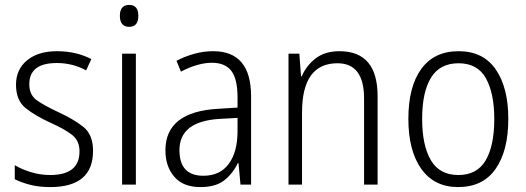

<svg xmlns="http://www.w3.org/2000/svg" viewBox="-20 -750 2135 780"><path d="M358 -137Q358 -204 317.5 -235.5Q277 -267 216 -295Q158 -322 128.5 -343.5Q99 -365 99 -408Q99 -494 211 -494Q275 -494 330 -464L351 -510Q289 -542 212 -542Q135 -542 90 -505Q45 -468 45 -406Q45 -342 84.5 -310.5Q124 -279 186 -251Q244 -225 273.5 -201.5Q303 -178 303 -135Q303 -39 184 -39Q144 -39 106 -50.5Q68 -62 40 -79V-22Q65 -9 101.5 0.5Q138 10 184 10Q358 10 358 -137Z M505 -730Q467 -730 467 -686Q467 -641 505 -641Q542 -641 542 -686Q542 -730 505 -730ZM532 -532H476V0H532Z M945 -271V-217Q945 -133 909.5 -84.5Q874 -36 806 -36Q709 -36 709 -140Q709 -257 872 -267ZM846 -542Q806 -542 767.5 -531Q729 -520 697 -503L715 -459Q784 -495 841 -495Q894 -495 919.5 -462.5Q945 -430 945 -353V-313L866 -308Q652 -296 652 -139Q652 -74 688 -32Q724 10 794 10Q856 10 890.5 -17Q925 -44 946 -87H949L957 0H1000V-359Q1000 -542 846 -542Z M1359 -542Q1300 -542 1262 -512.5Q1224 -483 1206 -440H1203L1196 -532H1152V0H1207V-293Q1207 -493 1351 -493Q1459 -493 1459 -350V0H1514V-359Q1514 -542 1359 -542Z M2045 -267Q2045 -394 1994 -468Q1943 -542 1843 -542Q1744 -542 1691.5 -470Q1639 -398 1639 -267Q1639 -138 1691.5 -64Q1744 10 1841 10Q1942 10 1993.5 -64Q2045 -138 2045 -267ZM1695 -267Q1695 -376 1731 -434.5Q1767 -493 1843 -493Q1920 -493 1954 -432Q1988 -371 1988 -267Q1988 -158 1953 -98.5Q1918 -39 1842 -39Q1766 -39 1730.5 -99Q1695 -159 1695 -267Z"/></svg>

Font: Noto Sans UI SemiCondensed Light
Style: Regular
Weight: 300
Width: 4
Designer: Monotype Design Team
Foundry: Monotype Imaging Inc.
Version: Version 1.901